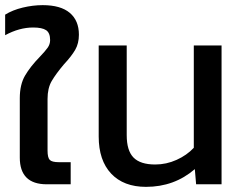

<svg xmlns="http://www.w3.org/2000/svg" viewBox="-27 -717 946 747"><path d="M50 -104V-335Q50 -388 70.5 -423Q91 -458 127 -495Q149 -518 158.5 -531.5Q168 -545 168 -561Q168 -589 152.5 -599.5Q137 -610 102 -610Q48 -610 -7 -580V-660Q22 -678 61.5 -687.5Q101 -697 139 -697Q209 -697 244.5 -667Q280 -637 280 -582Q280 -548 265.5 -523Q251 -498 222 -467Q190 -429 174 -401.5Q158 -374 158 -332V-131Q158 -104 166.5 -95Q175 -86 202 -86H248V0H155Q50 0 50 -104Z M357 -186V-540H466V-191Q466 -131 492.5 -104Q519 -77 577 -77Q620 -77 660 -95Q700 -113 727 -142V-540H835V0H736L731 -59Q651 10 541 10Q454 10 405.5 -41.5Q357 -93 357 -186Z"/></svg>

Font: Kanit
Style: Regular
Weight: 400
Designer: Katatrad Team
Foundry: Cadson Demak
Version: Version 1.001